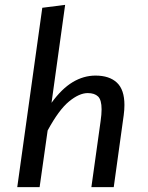

<svg xmlns="http://www.w3.org/2000/svg" viewBox="-20 -770 610 790"><path d="M51 0 154 -738 248 -750 192 -347Q234 -405 279 -432Q324 -459 373 -459Q430 -459 461 -430Q492 -401 492 -338Q492 -318 489 -296L448 0H356L394 -272Q396 -286 397 -298Q398 -310 398 -320Q398 -359 383.5 -373Q369 -387 341 -387Q306 -387 264 -352.5Q222 -318 176 -233L143 0Z"/></svg>

Font: Yekcdsyqcyvpieeyorgstswgcgt
Style: Regular
Weight: 400
Italic angle: -8°
Designer: Carrois Corporate & Edenspiekermann
Foundry: Carrois Corporate GbR & Edenspiekermann AG
Version: Version 2.001